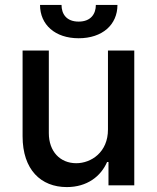

<svg xmlns="http://www.w3.org/2000/svg" viewBox="-20 -750 634 777"><path d="M416.9 -226.2C417.3 -133.5 348.4 -89.5 288.7 -89.5C223 -89.5 177.6 -137.1 177.6 -211.3V-545.5H71.4V-198.5C71.4 -63.2 145.6 7.1 250.4 7.1C332.4 7.1 388.1 -36.2 413.4 -94.5H419V0H523.4V-545.5H416.9ZM142 -730.1C142 -650.2 202.8 -595.2 298.3 -595.2C394.5 -595.2 455.3 -650.2 455.3 -730.1H367.9C367.9 -694.2 348 -662.6 298.3 -662.6C247.9 -662.6 229 -694.6 229 -730.1Z"/></svg>

Font: Margiela Sans Medium
Style: Regular
Weight: 500
Designer: Stefan Endress, Andreas Faust
Version: Version 1.100;FEAKit 1.0